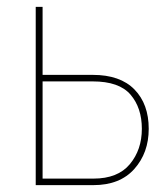

<svg xmlns="http://www.w3.org/2000/svg" viewBox="-20 -539 488 559"><path d="M84 0V-519H104V-321H250Q330 -321 371.5 -278.5Q413 -236 413 -164Q413 -94 371 -47Q329 0 252 0ZM104 -19H252Q323 -19 358 -61Q393 -103 393 -164Q393 -225 360 -263.5Q327 -302 250 -302H104Z"/></svg>

Font: Raleway
Style: Thin
Weight: 100
Designer: Matt McInerney, Pablo Impallari, Rodrigo Fuenzalida
Foundry: Matt McInerney, Pablo Impallari, Rodrigo Fuenzalida
Version: Version 3.000